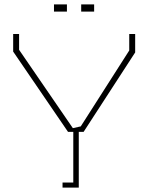

<svg xmlns="http://www.w3.org/2000/svg" viewBox="-20 -855 676 875"><path d="M312 -271 348 -279 569 -625V-700H596V-616L361 -254H339V0H265V-23H314V-254H290L40 -620V-700H67V-628ZM226 -835H285V-802H226ZM350 -802V-835H409V-802Z"/></svg>

Font: Turret Road ExtraLight
Style: Regular
Weight: 275
Designer: Noponies
Foundry: Noponies
Version: Version 1.001; ttfautohint (v1.8)